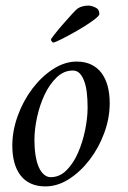

<svg xmlns="http://www.w3.org/2000/svg" viewBox="-20 -660 457 686"><path d="M240 -408Q254 -408 263.5 -399Q273 -390 280 -372.5Q287 -355 290 -330.5Q293 -306 293 -276Q293 -238 284 -194.5Q275 -151 258.5 -113.5Q242 -76 217.5 -51.5Q193 -27 161 -27Q148 -27 137 -36.5Q126 -46 118.5 -63Q111 -80 107 -105Q103 -130 103 -160Q103 -198 112.5 -241.5Q122 -285 139.5 -322Q157 -359 182.5 -383.5Q208 -408 240 -408ZM254 -440Q211 -440 169.5 -413Q128 -386 95.5 -343Q63 -300 43.5 -246.5Q24 -193 24 -140Q24 -107 31 -80.5Q38 -54 52.5 -34.5Q67 -15 89.5 -4.5Q112 6 142 6Q186 6 227 -20.5Q268 -47 300.5 -89.5Q333 -132 352.5 -185Q372 -238 372 -291Q372 -324 365 -351Q358 -378 343.5 -398Q329 -418 306.5 -429Q284 -440 254 -440ZM170 -508Q176 -508 202.5 -521.5Q229 -535 258.5 -552Q288 -569 311.5 -586Q335 -603 335 -610Q335 -627 320.5 -633.5Q306 -640 296 -640Q285 -640 275.5 -637.5Q266 -635 258 -630Q253 -627 237.5 -610Q222 -593 205 -573.5Q188 -554 175 -537.5Q162 -521 162 -518Q162 -516 165 -512Q168 -508 170 -508Z"/></svg>

Font: Vermiglione
Style: Italic
Weight: 400
Italic angle: -11°
Version: Version 1.105